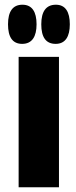

<svg xmlns="http://www.w3.org/2000/svg" viewBox="-20 -794 323 814"><path d="M74 -608C116 -608 135 -639 135 -691C135 -744 116 -774 75 -774C34 -774 14 -745 14 -691C14 -637 33 -608 74 -608ZM216 -608C257 -608 276 -639 276 -691C276 -744 257 -774 217 -774C175 -774 155 -745 155 -691C155 -637 174 -608 216 -608ZM59 0H230V-553H59Z"/></svg>

Font: Noto Sans Condensed Black
Style: Regular
Weight: 900
Width: 3
Designer: Monotype Design Team
Foundry: Monotype Imaging Inc.
Version: Version 2.013